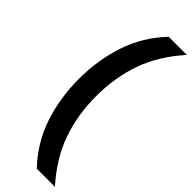

<svg xmlns="http://www.w3.org/2000/svg" viewBox="-335 -823 1058 1058"><g transform="rotate(45 194.0 -294.0)"><path d="M246.5 220Q147.5 115.5 104 -15.5Q60.5 -146.5 60.5 -294Q60.5 -441.5 104 -572.5Q147.5 -703.5 246.5 -808H388Q284 -692 239.5 -566.2Q195 -440.5 195 -294Q195 -147.5 239.5 -21.8Q284 104 388 220Z"/></g></svg>

Font: Encode Sans Semi Expanded SemiBold
Style: Regular
Weight: 600
Width: 6
Designer: Multiple Designers
Foundry: Impallari Type
Version: Version 3.000; ttfautohint (v1.8.3) -l 8 -r 50 -G 200 -x 14 